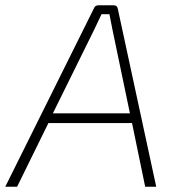

<svg xmlns="http://www.w3.org/2000/svg" viewBox="-44 -710 668 730"><path d="M458 -242H140L21 0H-24L313 -678Q317 -690 331 -690H387Q402 -690 404 -676L550 0H508ZM450 -279 383 -600Q382 -607 378 -626Q374 -645 372 -656H342L315 -599L157 -279Z"/></svg>

Font: Exo 2.0 Extra Light
Style: Italic
Weight: 250
Italic angle: -8°
Designer: Natanael Gama
Version: Version 1.001;PS 001.001;hotconv 1.0.70;makeotf.lib2.5.58329